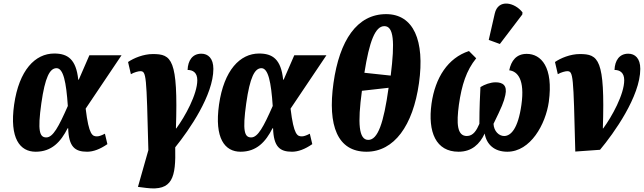

<svg xmlns="http://www.w3.org/2000/svg" viewBox="-20 -849 3645 1087"><path d="M182 10C273 10 324 -46 363 -123H366C369 -18 404 10 473 10C508 10 546 -4 588 -33L574 -92C551 -80 538 -77 529 -77C504 -77 483 -83 465 -234L668 -536H486L426 -398H423C411 -514 363 -546 287 -546C179 -546 88 -452 60 -257C33 -65 93 10 182 10ZM242 -71C204 -71 192 -107 214 -264C235 -412 262 -463 300 -463C339 -463 355 -383 364 -249C312 -131 280 -71 242 -71Z M808 215C958 234 976 155 972 -15C1052 -114 1188 -311 1188 -459C1188 -519 1158 -545 1120 -545C1069 -545 1044 -506 1042 -453C1072 -453 1097 -438 1097 -395C1097 -315 1027 -188 978 -122H976C989 -516 951 -543 845 -543C792 -543 737 -520 705 -498L721 -429C740 -440 764 -446 774 -446C809 -446 809 -426 820 1L761 209Z M1342 10C1433 10 1484 -46 1523 -123H1526C1529 -18 1564 10 1633 10C1668 10 1706 -4 1748 -33L1734 -92C1711 -80 1698 -77 1689 -77C1664 -77 1643 -83 1625 -234L1828 -536H1646L1586 -398H1583C1571 -514 1523 -546 1447 -546C1339 -546 1248 -452 1220 -257C1193 -65 1253 10 1342 10ZM1402 -71C1364 -71 1352 -107 1374 -264C1395 -412 1422 -463 1460 -463C1499 -463 1515 -383 1524 -249C1472 -131 1440 -71 1402 -71Z M2055 10C2211 10 2318 -137 2352 -378C2386 -620 2321 -769 2166 -769C2001 -769 1902 -620 1868 -379C1834 -137 1891 10 2055 10ZM2192 -421 2043 -437C2071 -614 2104 -701 2156 -701C2209 -701 2216 -614 2192 -421ZM2065 -57C2011 -57 2004 -150 2029 -335L2180 -352C2152 -151 2119 -57 2065 -57Z M2810 -600 2937 -767 2938 -779C2894 -836 2800 -857 2781 -772L2747 -623ZM2423 -262C2401 -101 2448 10 2576 10C2651 10 2696 -33 2724 -93C2734 -33 2777 10 2852 10C2984 10 3069 -146 3087 -272C3114 -470 3043 -544 2962 -544C2903 -544 2874 -505 2863 -451C2911 -445 2952 -398 2932 -256C2913 -120 2872 -79 2834 -79C2805 -79 2776 -106 2774 -148C2820 -242 2833 -272 2841 -311C2853 -366 2826 -383 2786 -383C2757 -383 2724 -371 2700 -356C2698 -317 2694 -240 2694 -148C2679 -113 2660 -79 2623 -79C2567 -79 2564 -151 2578 -256C2594 -368 2620 -450 2676 -519L2635 -560C2516 -521 2444 -410 2423 -262Z M3122 -498 3138 -429C3157 -440 3181 -446 3191 -446C3226 -446 3226 -426 3237 9L3377 -1C3455 -94 3605 -304 3605 -459C3605 -519 3575 -545 3537 -545C3486 -545 3461 -506 3459 -453C3489 -453 3514 -438 3514 -395C3514 -315 3444 -188 3395 -122H3393C3406 -516 3368 -543 3262 -543C3209 -543 3154 -520 3122 -498Z"/></svg>

Font: Noto Serif ExtraCondensed Black
Style: Italic
Weight: 900
Width: 2
Italic angle: -12°
Designer: Monotype Design Team
Foundry: Monotype Imaging Inc.
Version: Version 2.014